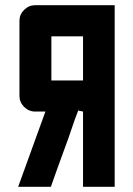

<svg xmlns="http://www.w3.org/2000/svg" viewBox="-20 -720 512 740"><path d="M300 -580H178V-410H300ZM422 0H300V-290Q296 -291 291 -292Q286 -293 283 -293V-298Q269 -263 256.5 -225Q244 -187 230 -150Q216 -113 202.5 -74.5Q189 -36 176 0H50L155 -290H116Q91 -290 73 -308Q55 -326 55 -350V-640Q55 -664 73 -682Q91 -700 116 -700H422Z"/></svg>

Font: Tschichold
Style: Bold
Weight: 700
Designer: Peter Wiegel
Foundry: Peter Wiegel
Version: Version 1.000; ttfautohint (v1.3)